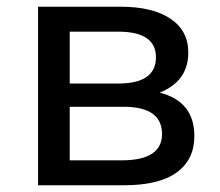

<svg xmlns="http://www.w3.org/2000/svg" viewBox="-20 -550 654 570"><path d="M454 -275Q557 -249 557 -146Q557 -76 504.5 -38Q452 0 348 0H93V-530H339Q433 -530 486 -494.5Q539 -459 539 -394Q539 -309 454 -275ZM331 -456H187V-302H331Q443 -302 443 -380Q443 -456 331 -456ZM187 -74H341Q461 -74 461 -152Q461 -233 347 -233H187Z"/></svg>

Font: false
Style: Regular
Weight: 500
Designer: Julieta Ulanovsky
Foundry: Julieta Ulanovsky
Version: Version 7.222;hotconv 1.0.109;makeotfexe 2.5.65596